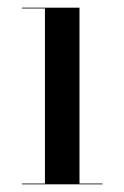

<svg xmlns="http://www.w3.org/2000/svg" viewBox="-20 -480 324 500"><path d="M37 -2V0H247V-2H187V-460H37V-458H97V-2Z"/></svg>

Font: Bodoni* 96pt
Style: Regular
Weight: 400
Version: Version 2.3